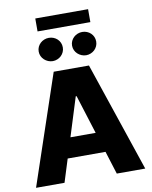

<svg xmlns="http://www.w3.org/2000/svg" viewBox="-112 -1173 996 1255"><g transform="rotate(-10 386.0 -545.5)"><path d="M23.4 0 268.8 -727.3H502.8L748.2 0H559.3L511.4 -152.7H260.3L212.4 0ZM210.6 -1090.9H561.1V-1005H210.6ZM469.5 -286.2 388.5 -544H382.8L302.2 -286.2ZM416.5 -873.9Q416.5 -890.6 423.1 -904.7Q429.7 -918.7 440.7 -929Q451.7 -939.3 466.3 -945.1Q480.8 -951 497.2 -951Q513.8 -951 528.2 -945.1Q542.6 -939.3 553.4 -929Q564.3 -918.7 570.5 -904.7Q576.7 -890.6 576.7 -873.9Q576.7 -857.6 570.3 -843.4Q563.9 -829.2 553.1 -818.9Q542.3 -808.6 527.7 -802.6Q513.1 -796.5 497.2 -796.5Q481.2 -796.5 466.6 -802.6Q452.1 -808.6 440.9 -818.9Q429.7 -829.2 423.1 -843.4Q416.5 -857.6 416.5 -873.9ZM275.6 -951Q292.3 -951 306.6 -945.1Q321 -939.3 331.9 -929Q342.7 -918.7 348.9 -904.7Q355.1 -890.6 355.1 -873.9Q355.1 -857.6 348.7 -843.4Q342.3 -829.2 331.5 -818.9Q320.7 -808.6 306.1 -802.6Q291.5 -796.5 275.6 -796.5Q259.6 -796.5 245 -802.6Q230.5 -808.6 219.3 -818.9Q208.1 -829.2 201.5 -843.4Q195 -857.6 195 -873.9Q195 -890.6 201.5 -904.7Q208.1 -918.7 219.1 -929Q230.1 -939.3 244.7 -945.1Q259.2 -951 275.6 -951Z"/></g></svg>

Font: Inter P Extra Bold
Style: Regular
Weight: 800
Designer: Rasmus Andersson
Foundry: rsms
Version: Version 3.018;git-588b23468